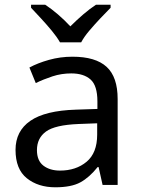

<svg xmlns="http://www.w3.org/2000/svg" viewBox="-20 -786 601 816"><path d="M288 -545Q386 -545 433 -502Q480 -459 480 -365V0H416L399 -76H395Q360 -32 321.5 -11Q283 10 215 10Q142 10 94 -28.5Q46 -67 46 -149Q46 -229 109 -272.5Q172 -316 303 -320L394 -323V-355Q394 -422 365 -448Q336 -474 283 -474Q241 -474 203 -461.5Q165 -449 132 -433L105 -499Q140 -518 188 -531.5Q236 -545 288 -545ZM314 -259Q214 -255 175.5 -227Q137 -199 137 -148Q137 -103 164.5 -82Q192 -61 235 -61Q303 -61 348 -98.5Q393 -136 393 -214V-262ZM235 -606Q222 -629 200 -655.5Q178 -682 154 -708Q130 -734 112 -753V-766H172Q198 -749 226 -725Q254 -701 279 -674Q306 -701 334 -725Q362 -749 388 -766H450V-753Q431 -734 406.5 -708Q382 -682 359.5 -655.5Q337 -629 325 -606Z"/></svg>

Font: Noto Sans Thai Looped
Style: Regular
Weight: 400
Designer: Sasikarn Vongin, Ben Mitchell
Foundry: The Fontpad Ltd
Version: Version 1.001; ttfautohint (v1.8.4.7-5d5b)